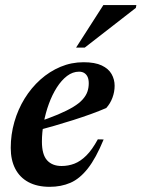

<svg xmlns="http://www.w3.org/2000/svg" viewBox="-20 -710 547 742"><path d="M285.5 -433Q261 -433 239.2 -416.5Q217.5 -400 199.5 -371.8Q181.5 -343.5 168.8 -308.5Q156 -273.5 149 -235.8Q142 -198 142 -163Q142 -112.5 162 -90.5Q182 -68.5 218 -68.5Q244 -68.5 267.5 -77.5Q291 -86.5 313.5 -108.8Q336 -131 358 -171.5L380.5 -171Q351 -99 319.5 -59Q288 -19 252 -3.5Q216 12 172 12Q124 12 90.2 -6Q56.5 -24 39 -57.8Q21.5 -91.5 21.5 -138.5Q21.5 -190 35.5 -238.8Q49.5 -287.5 75.2 -329.2Q101 -371 136.2 -402.5Q171.5 -434 213.8 -451.8Q256 -469.5 303 -469.5Q347 -469.5 373.2 -457Q399.5 -444.5 411.2 -423.8Q423 -403 423 -378.5Q423 -355 414.5 -332.2Q406 -309.5 390.5 -292.5Q364 -281 331.5 -269.2Q299 -257.5 263 -246Q227 -234.5 189.8 -223.8Q152.5 -213 116.5 -203.5L118.5 -236Q168.5 -252.5 204 -267.5Q239.5 -282.5 263 -296.8Q286.5 -311 299.5 -325.8Q312.5 -340.5 317.8 -355.8Q323 -371 323 -388Q323 -402.5 318.8 -412.2Q314.5 -422 306.2 -427.5Q298 -433 285.5 -433ZM274 -526 379.5 -690.5H507L505 -679.5L307.5 -526Z"/></svg>

Font: Newsreader 36pt SemiBold
Style: Italic
Weight: 600
Italic angle: -17°
Designer: Hugues Gentile
Foundry: Production Type
Version: Version 1.003